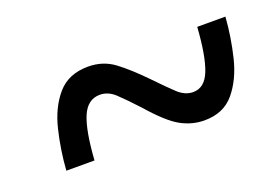

<svg xmlns="http://www.w3.org/2000/svg" viewBox="-42 -546 549 378"><g transform="rotate(-20 232.5 -357.0)"><path d="M47 -268Q50 -311 60 -352Q70 -393 93 -419.5Q116 -446 157 -446Q188 -446 211.5 -428.5Q235 -411 266 -379Q288 -356 303 -342Q318 -328 335 -328Q359 -328 370.5 -357Q382 -386 386 -446H445Q442 -404 432 -363Q422 -322 399.5 -295Q377 -268 337 -268Q311 -268 287.5 -281Q264 -294 230 -333Q206 -359 191.5 -372.5Q177 -386 160 -386Q134 -386 122 -357.5Q110 -329 106 -268Z"/></g></svg>

Font: Noto Serif Tamil Condensed Medium
Style: Italic
Weight: 500
Width: 3
Italic angle: -12°
Designer: Indian Type Foundry, Tom Grace, and the Monotype Design Team
Foundry: Monotype Imaging Inc.
Version: Version 2.003; ttfautohint (v1.8.4.7-5d5b)